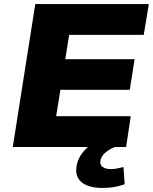

<svg xmlns="http://www.w3.org/2000/svg" viewBox="-20 -725 754 947"><path d="M43 0 154 -705H714L689 -553H321L302 -433H644L620 -282H278L257 -152H625L602 0ZM487 202Q417 202 383.5 174.5Q350 147 357 99Q363 52 399.5 14Q436 -24 500 -48L546 0Q524 9 508.5 20.5Q493 32 485 44Q477 56 475 69Q472 88 486.5 98.5Q501 109 526 109Q543 109 557 106Q571 103 589 99L595 184Q565 194 540.5 198Q516 202 487 202Z"/></svg>

Font: Nunito Sans 10pt SemiExpanded Black
Style: Italic
Weight: 900
Width: 6
Italic angle: -9°
Designer: Vernon Adams
Foundry: Vernon Adams
Version: Version 3.101;gftools[0.9.27]